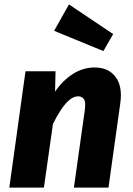

<svg xmlns="http://www.w3.org/2000/svg" viewBox="-20 -857 607 877"><path d="M412 -548.8Q475.4 -548.8 507.9 -505.7Q540.4 -462.7 529.4 -385L475.5 0H317.5L366.9 -350.4Q372.9 -390.8 363.4 -404Q353.9 -417.1 336.9 -417.1Q317.5 -417.1 298.1 -401.3Q278.7 -385.5 259.8 -357.4Q241 -329.3 221.9 -291.3L180.5 0H22.5L96.5 -531.6H233.7L231.6 -438.3Q265.3 -488.4 312.1 -518.6Q358.9 -548.8 412 -548.8ZM227.2 -716.2 295 -836.8 496.9 -701.3 452.3 -623.7Z"/></svg>

Font: Fira Sans Variable
Style: Italic
Weight: 397
Italic angle: -8°
Designer: Carrois Corporate & Edenspiekermann AG
Foundry: Carrois Corporate GbR & Edenspiekermann AG
Version: Version 4.202